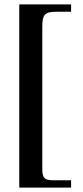

<svg xmlns="http://www.w3.org/2000/svg" viewBox="-20 -698 373 867"><path d="M301 149V116H221C180 116 171 106 171 63V-575C171 -634 182 -645 238 -645H301V-678H67V149Z"/></svg>

Font: XITS Math
Style: Bold
Weight: 700
Designer: MicroPress Inc., with final additions and corrections provided by Coen Hoffman, Elsevier (retired)
Version: Version 1.105